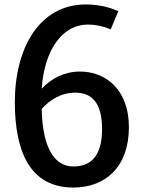

<svg xmlns="http://www.w3.org/2000/svg" viewBox="-20 -638 643 867"><path d="M168.2 -237C181.2 -423.1 267.7 -527 376 -527C406.3 -527 436.6 -522.7 479.9 -505.4L514.5 -587.6C484.2 -600.6 436.6 -617.9 367.3 -617.9C159.5 -617.9 47 -423.1 47 -176.4C47 40.1 111.9 208.9 311 208.9C453.9 208.9 562.1 118 562.1 -63.8C562.1 -232.6 458.2 -314.9 341.3 -314.9C272.1 -314.9 211.5 -284.6 168.2 -237ZM168.2 -146C202.8 -185 254.7 -219.6 319.7 -219.6C388.9 -219.6 440.9 -180.7 440.9 -55.1C440.9 57.4 397.6 113.7 311 113.7C228.8 113.7 172.5 35.8 168.2 -146Z"/></svg>

Font: PleaseOptimize
Style: Demi-Bold
Weight: 600
Version: Version 001.000